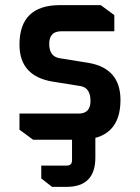

<svg xmlns="http://www.w3.org/2000/svg" viewBox="-20 -545 545 749"><path d="M56 -39V-102H287Q333 -102 333 -151Q333 -202 295 -209L183 -227Q56 -249 56 -371Q56 -525 214 -525H373L426 -486V-423H219Q172 -423 172 -374Q172 -325 212 -318L324 -300Q450 -279 450 -155Q450 0 291 0H109ZM141 101H240Q261 101 261 80V-51H352V70Q352 184 239 184H183L141 151Z"/></svg>

Font: Oxanium ExtraLight SemiBold
Style: Regular
Weight: 600
Version: Version 2.000